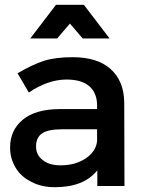

<svg xmlns="http://www.w3.org/2000/svg" viewBox="-20 -774 608 799"><path d="M385 0H498L497 -349C496 -408 477 -454 440 -487C403 -520 350 -536 282 -536C235 -536 195 -531 163 -521C130 -510 94 -493 53 -469L100 -389C153 -425 206 -443 257 -443C298 -443 330 -434 352 -415C373 -396 384 -370 384 -336V-320H223C160 -319 110 -305 75 -276C40 -247 22 -209 22 -160C22 -129 30 -101 45 -76C60 -51 82 -31 111 -17C139 -2 172 5 209 5C288 5 347 -18 385 -65ZM337 -115C308 -96 274 -86 233 -86C201 -86 176 -93 158 -108C139 -122 130 -141 130 -165C130 -190 139 -209 157 -220C174 -231 202 -236 240 -236H384V-187C381 -158 365 -134 337 -115ZM436 -614 329 -754H213L106 -614H218L271 -676L324 -614Z"/></svg>

Font: Argentum Sans
Style: Regular
Weight: 400
Designer: Julieta Ulanovsky
Foundry: Julieta Ulanovsky
Version: Version 5.001;March 29, 2019;FontCreator 11.5.0.2425 64-bit